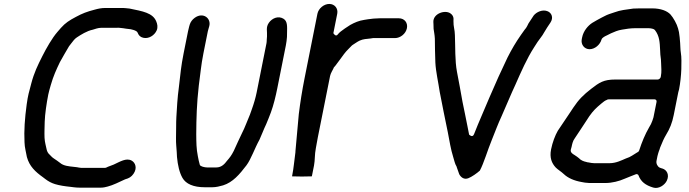

<svg xmlns="http://www.w3.org/2000/svg" viewBox="-20 -760 3410 950"><path d="M599 127.3C618.4 122.1 630 115.1 640.3 100.4C660.2 72 649.9 44.9 631.5 34.7C604.8 19.8 573.8 40.1 542.8 54.2C529.2 60.3 515.1 63.8 507.3 68.4C505.4 69.5 502.4 70.5 499.9 70.5H380.9C373.9 70.5 367.1 68.1 361.2 67.4L343.6 65.4C322.4 63 294.3 61.2 277.1 45.8C267.7 38 258.5 32.7 246.1 23.9C237.7 18.8 230.5 9.7 226.9 6.5C216.8 -1.9 212.3 -12.4 210.6 -21.5C207.6 -37.8 201.6 -54.8 200.4 -78C199.2 -105.6 200.7 -128.1 201.2 -157.9C202.4 -195.1 210.4 -249.8 219 -293C221.6 -306.2 226.3 -321.3 231.2 -339C244 -384 258.5 -415.1 276.4 -452.6C287.3 -473.8 311.8 -513.8 321.1 -530.3C321.4 -530.8 321.9 -531.6 322.4 -532.2L333.2 -546.2C341.2 -556.6 349.1 -567.7 360.3 -575C380.3 -588 409 -606.9 439.5 -613.2C447.3 -615.4 465.2 -622.5 481.3 -622.5H560C560.9 -622.7 566.4 -623.3 571.4 -622.3L589.2 -620.4C598.8 -619.4 608.9 -616.5 617.1 -616.5C626 -616.5 656.3 -609.6 660.4 -599.4C666.2 -585 673.3 -576.9 688.3 -573.2C715.3 -566.4 744.3 -584.7 755.2 -609.5C762 -625 758.6 -641.3 753 -654.4C735.7 -696.4 686.2 -704.2 621.4 -717.6L602.2 -719.6C593 -720.9 584.6 -720.5 574.8 -720.5H500.8C482.1 -720.5 465 -717 447.6 -712C411 -702.5 387.7 -693.8 355.4 -676.3C323.2 -659.3 303.4 -646.6 281.5 -622L263.4 -601.1C238.1 -571.9 209.6 -522.2 189.1 -481.4C166.4 -436.4 148.6 -399.9 134.8 -347.2C123.2 -303.8 118.3 -288.4 112.1 -243.8C102.5 -172.5 98.4 -114.8 101.3 -55.9C101.9 -29.7 109 -7.5 113.1 17.2C125.8 62.9 154.1 89.5 193.3 117.5L203.9 125.6C219.2 137.4 234.9 145.7 252.3 151C274.7 157.8 301.2 161.7 329.5 164.6L345.3 166.6C354 167.7 363.2 168.5 375.4 168.5H478.4C492.1 168.5 502.8 165.6 513.2 162.9C539.7 156.1 569 141.1 599 127.3Z M943.7 -672C931.2 -662.9 923.2 -652 918.9 -638.7L915.8 -628C913.4 -619.1 911.5 -611.2 910.3 -605L888.5 -496C875.4 -430.1 873.2 -397.5 865.1 -328.9C857.9 -277.2 855.1 -224.1 852.7 -181.7C850.8 -152.6 852.1 -109 850.9 -78.1C850.3 -47 853.2 -32.4 854.5 -7L855.7 16.7C859.5 56.7 867.5 93.4 882.9 120.4C899.8 150 937.3 166.5 992.8 166.5H1030.8C1049.3 166.5 1067.4 161.7 1083.9 157.1C1132.2 142 1165.5 102.5 1199.5 57.9C1222.1 27.8 1240.4 -26.8 1263.9 -68.9C1271.8 -85.2 1286.1 -123.6 1297 -145.4C1305.4 -164.1 1311.9 -182.9 1320.5 -204.3C1333.4 -239.6 1343.9 -282.3 1352 -323L1394.5 -536C1397.5 -551 1398.6 -562.7 1399.9 -577.2L1400.2 -593.8C1401.1 -631.9 1402.8 -655.5 1381.6 -667.9C1356.3 -682.6 1326.7 -670.1 1310.7 -647.8C1294 -624.4 1303 -605.2 1301.1 -579.6L1299.9 -563.6C1299.5 -557.7 1299.8 -552.4 1298.7 -547L1249.8 -302C1244.6 -276.2 1235.7 -245.7 1226.3 -220L1217.1 -194.1C1217 -193.8 1216.8 -193.3 1216.7 -193C1205.8 -168.7 1191.4 -127.4 1176.9 -100.2C1165.9 -78.7 1149.4 -40.5 1136.7 -13.5C1124.7 10 1117.5 19.1 1102.4 36.5C1092.5 49.7 1077 68.5 1050.3 68.5H1004.3C993.9 68.5 971.2 63.9 968.7 55.6C964.8 42.6 961.7 27.9 958.9 12.6C951.5 -24.3 951.4 -54.4 951 -96.5C951.6 -175.8 953.2 -245.1 963.6 -336.1C972.8 -401.7 974.1 -433.7 986.5 -496L1008.3 -605C1009.1 -609 1010.5 -614.2 1012.2 -619.3L1015.3 -630.1C1026.3 -669.4 984.9 -701.8 943.7 -672Z M1837.5 -668.5C1830.6 -668.5 1823.7 -667.5 1816.6 -666.6L1800.8 -664.7C1795.7 -663.6 1787.3 -662.2 1781.7 -661.6C1756.6 -657.9 1734.7 -648.7 1713.2 -636.7L1686.3 -619.1C1671 -608.6 1657.6 -598.4 1652 -590.4C1640.9 -574.5 1629.5 -596 1629.5 -596L1648.6 -692C1653.9 -718.2 1635.9 -740.5 1609.3 -740.5C1582.7 -740.5 1555.9 -718.2 1550.6 -692L1486.8 -372C1474.8 -311.9 1465.3 -251.4 1458.4 -195.2C1453.5 -133.3 1446.9 -75.2 1442 -13.6C1442 -13.5 1441.8 -7 1441.6 -5.7C1436.1 32.5 1433.5 70.2 1425.7 109L1425 112.6C1432.9 113.1 1450.5 113.5 1473.3 113.5C1496.6 113.5 1513.2 113.2 1523 112.6L1533.7 59C1539.1 31.8 1536.3 6 1542.8 -26.8C1545.6 -43.7 1548.9 -62 1552.5 -80L1613.2 -384C1615.9 -397.6 1627.1 -414.8 1629.5 -420.5C1631.1 -426.9 1634 -428.2 1638.8 -434.1C1656.6 -458.4 1665.6 -469 1682.3 -492.8C1696.8 -512 1707.8 -520.1 1720.4 -534.2C1721.4 -535.3 1722.9 -536.5 1724.4 -537.4C1736.5 -544.6 1746.7 -553.1 1760 -559.2C1777.4 -567.1 1794.2 -567.4 1811.9 -569.4L1824 -571.3C1824.5 -571.4 1825.4 -571.5 1826.1 -571.5H1934.1C1961.4 -571.5 1988 -593.5 1993.4 -620.5C1998.8 -647.5 1981 -669.5 1953.7 -669.5H1858.7C1851.2 -669.5 1844.2 -668.5 1837.5 -668.5Z M2238.9 63.6 2240.6 69.1 2252.2 101.9C2259.9 116.4 2275.3 130 2296.5 122.1C2313.2 116 2340.1 97.1 2354.2 84.2C2373.6 48.6 2393.7 -20.2 2413.1 -66.8C2429.9 -108.2 2443.4 -145.8 2461.9 -185.3C2477.8 -220.6 2511.8 -302.5 2529.8 -340.1C2558.3 -404.8 2587 -470.5 2622.5 -525.6L2640 -552.8C2653.9 -573.4 2662.3 -580.7 2671.7 -598.5C2681.8 -616.2 2692.9 -632.6 2703 -647.5C2720.5 -673.2 2708.5 -695.9 2690.8 -703.8C2664.8 -715.5 2633.7 -700.1 2620.5 -683.1C2612.8 -671.7 2605.1 -658.8 2595 -644.2C2591.9 -638.9 2586.6 -623.9 2575.5 -612.4C2570.9 -606.5 2564.8 -598.1 2557.5 -587.1C2532.4 -551 2512.1 -517 2490.8 -474.7C2459.2 -408.7 2432.7 -350.5 2401.6 -277.6C2372.5 -207 2352.1 -164.3 2325.5 -96.1C2317.7 -76.3 2301.1 -94.1 2301.1 -94.1C2298.6 -108.4 2296 -121.6 2293.2 -134.1C2284.2 -175.6 2279.1 -208.5 2268.5 -255.8C2258.4 -312 2251.7 -350.7 2241.1 -404.4C2230.4 -460.5 2233.3 -528.4 2230.8 -586.2C2230.5 -613.7 2222.9 -627.8 2223.7 -656.1L2224 -667.5C2223.5 -677.7 2219.1 -686.6 2208.5 -693.9C2181.4 -712.6 2122.9 -692.8 2124.2 -651.3L2124.8 -639.6C2125.2 -631.1 2125.3 -624.5 2125.4 -617.2C2126.8 -604.4 2130.6 -589.9 2131.6 -568.4C2132.4 -533.6 2132.1 -486.7 2134.1 -450.7C2136.4 -404.7 2148.8 -353.2 2155.7 -305.3C2167.8 -244.1 2183.1 -164.1 2195.7 -105.8C2203.3 -65.3 2211 -18.9 2222 15.5C2228.1 34.8 2230.6 50.6 2238.9 63.6Z M3236.9 -2C3238.2 -8.7 3241.5 -14 3243.8 -21.6C3244.7 -25.7 3246.1 -30.3 3249.2 -37C3257.1 -56.6 3264.5 -74.3 3276.1 -93.7C3294.2 -123.3 3305.8 -151.6 3313.6 -191L3336.2 -304C3337.1 -308.5 3338.2 -312.5 3340 -317.9C3346 -348.7 3350.1 -386.8 3351.1 -417.9C3351.6 -444.1 3352.7 -477.6 3348.8 -498.6C3346.2 -513.9 3346.5 -533.2 3345.3 -547.6L3342.9 -575.4C3341.8 -585.5 3340.7 -593.6 3339.4 -601.3L3335.1 -618.9C3329.5 -640.9 3311.4 -672.9 3297.2 -688.7C3280.1 -706.6 3248.6 -718.5 3207.4 -718.5H3144.4C3134.7 -718.5 3125.6 -718.2 3113.5 -717.6C3078.9 -712.8 3048.3 -709.7 3021.1 -699.3C3000.8 -692.5 2986.1 -688.4 2971.2 -680.2L2955.3 -672.1C2943.9 -666.5 2923.4 -654.5 2910.3 -646.8C2888.9 -632.8 2866.6 -606.6 2860.3 -575L2858.5 -566C2853.3 -539.8 2871.3 -516.5 2897.1 -516.5C2923.4 -516.5 2949 -538.7 2956.1 -564C2959.2 -574.7 2975.9 -581.7 2983.1 -585.1L3003 -595.1C3017.4 -601.6 3038 -610.6 3057.4 -613.3C3076.4 -616.7 3099.3 -620.5 3122.9 -620.5H3187.9C3201 -620.5 3215.7 -617.1 3220 -611.8C3231.7 -597.2 3238 -581 3241.3 -564.6C3247.6 -533.2 3244.9 -495 3250 -467.5C3250.1 -467.1 3250.1 -466.5 3250.2 -466L3251.2 -445.8C3251.5 -423.9 3254.6 -406 3249.8 -382L3249.2 -379C3248.1 -373.6 3241.7 -366.5 3234.2 -366.5H3024.2C2967 -366.5 2945.6 -351.9 2905.5 -320.8C2866.7 -290.8 2843.1 -267.2 2816.8 -227.7L2799.5 -201.6C2779.6 -173.1 2760.4 -142.2 2740 -113C2726.5 -89.6 2713.6 -55.5 2706.7 -21C2698.5 20.2 2709.8 47.3 2729.5 68.6C2739.5 79 2756.9 89.1 2769.6 101.2C2790 120.7 2820.4 134.2 2858 140.7L2874 143.6C2880 144.2 2887.2 144.8 2895.5 145.5H2975.9C3008.1 145.5 3044.6 136.1 3069.5 124.8C3085.3 117.6 3113 108 3127.1 101.8C3132.6 100.7 3137.6 103.2 3139.3 107.8C3151.1 139.4 3174.3 156.6 3211.9 168C3239.1 176.4 3268.6 155.9 3279.1 134.5C3293.7 104.9 3278.8 80.3 3257.8 74C3253.8 72.8 3249.2 71.8 3244.1 69.4C3233.9 64.6 3225.6 49.8 3228.3 36L3233.1 12C3234 7.3 3236 2.7 3236.9 -2ZM3218.6 -268.5C3225.4 -268.5 3230 -262.8 3228.6 -256L3213.4 -180C3213.4 -179.6 3213.2 -178.9 3213 -178.4L3207.7 -162.2C3203.2 -149.8 3199.2 -141.6 3191.4 -129.2C3171.7 -94.9 3156.1 -57.4 3142.5 -15.4C3140.6 -9.8 3135.7 -6.7 3130.3 -4.3L3107.2 10.2C3098.6 15.5 3090 20 3075.7 24.6C3055.4 33.3 3028 47.5 2995.5 47.5H2920.5C2915.8 47.5 2911.3 47.1 2906.6 46.3L2891.1 43.5C2889.1 43.4 2885.5 43.2 2880.1 41.1C2868 38.9 2853 32.6 2844.4 22.6C2838.8 17.9 2831.4 12.5 2822.5 6.9C2818.4 4.3 2801.3 -4.1 2804.1 -18L2804.7 -21C2805.5 -25 2806.5 -28.5 2808.3 -33.9C2810.4 -44.3 2814 -63.2 2824 -75.8C2840.9 -102.6 2864 -134.6 2880.9 -162L2895.5 -184.4C2914.9 -212.1 2929.3 -225.9 2955.6 -247.8C2964.8 -255.4 2973.5 -262.5 2980.9 -264.9C2985.8 -266.4 2984.3 -268.5 2993.6 -268.5Z"/></svg>

Font: Smoothie
Style: LightIt
Weight: 400
Foundry: Cannot Into Space Fonts
Version: Version 0.8